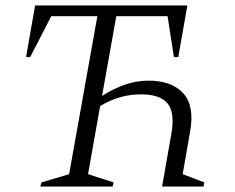

<svg xmlns="http://www.w3.org/2000/svg" viewBox="-20 -680 858 700"><path d="M127 0 131 -15 232 -45 335 -621H167L90 -472H75L108 -660H663L630 -472H614L591 -621H404L352 -330Q386 -353 430.5 -369.5Q475 -386 521 -386Q606 -386 648 -340Q690 -294 673 -200L646 -45L725 -15L722 0H571L605 -194Q618 -271 590.5 -303.5Q563 -336 494 -336Q414 -336 345 -293L301 -45L394 -15L391 0Z"/></svg>

Font: Spectral SC Light
Style: Italic
Weight: 300
Italic angle: -10°
Designer: Jean-Baptiste Levee
Foundry: Production Type
Version: Version 2.001